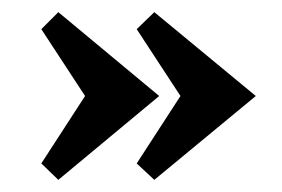

<svg xmlns="http://www.w3.org/2000/svg" viewBox="-20 -347 464 316"><path d="M242 -189 76 -51 48 -78 120 -189 48 -299 76 -327ZM401 -189 234 -51 205 -78 277 -189 205 -299 234 -327Z"/></svg>

Font: Amita
Style: Bold
Weight: 700
Designer: Eduardo Rodriguez Tunni, Modular Infotech, Brian J. Bonislawsky
Foundry: Eduardo Rodriguez Tunni, Modular Infotech, Brian J. Bonislawsky
Version: Version 1.003